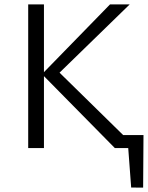

<svg xmlns="http://www.w3.org/2000/svg" viewBox="-20 -678 677 879"><path d="M580.5 180.5 562.6 -59.6H636.9L635.3 181ZM536.6 -59.6H612V0H536.6ZM505.9 0 172.3 -338.5 483.8 -658H573.9L231.4 -324.7L236.8 -360.8L604.7 0ZM109.1 0V-658H181.2V0Z"/></svg>

Font: Ysabeau
Style: Bold
Weight: 700
Designer: Christian Thalmann (Catharsis Fonts)
Version: Version 2.000;gftools[0.9.27.dev2+g8671c4b]